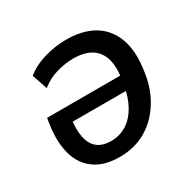

<svg xmlns="http://www.w3.org/2000/svg" viewBox="-119 -627 770 762"><g transform="rotate(-30 266.0 -246.0)"><path d="M224 9Q155 9 111.5 -21.5Q68 -52 52 -107.5Q36 -163 46 -236L51 -270H403L395 -206H114L134 -225Q126 -172 133.5 -136Q141 -100 164 -81.5Q187 -63 226 -63Q266 -63 297.5 -83Q329 -103 350 -140Q371 -177 380 -228L384 -253Q393 -309 381.5 -346.5Q370 -384 339 -403Q308 -422 259 -422Q222 -422 182.5 -411Q143 -400 109 -373L85 -443Q123 -473 172.5 -487Q222 -501 269 -501Q347 -501 397 -471Q447 -441 468.5 -383.5Q490 -326 478 -243Q469 -167 434 -110Q399 -53 346 -22Q293 9 224 9Z"/></g></svg>

Font: Nunito Sans 10pt SemiCondensed SemiBold
Style: Italic
Weight: 600
Width: 4
Italic angle: -9°
Designer: Vernon Adams
Foundry: Vernon Adams
Version: Version 3.101;gftools[0.9.27]